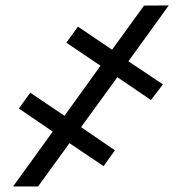

<svg xmlns="http://www.w3.org/2000/svg" viewBox="-20 -675 651 695"><path d="M273.4 -214.8 396 -130.9 355 -73.7 231.4 -156.7 117.7 0H27.3L170.9 -198.7L48.3 -282.2L89.4 -339.4L213.4 -255.9L343.8 -437L220.2 -520.5L262.2 -578.6L385.7 -495.1L501.5 -654.8L590.8 -655.3L444.8 -453.1L569.8 -369.6L526.4 -313L404.8 -395.5Z"/></svg>

Font: Roboto Medium
Style: Italic
Weight: 500
Italic angle: -12°
Designer: Google
Version: Version 2.134; 2016